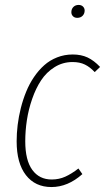

<svg xmlns="http://www.w3.org/2000/svg" viewBox="-20 -753 428 783"><path d="M294.9 -680.2Q284.2 -680.2 277.6 -686.8Q271 -693.4 271 -703.1Q271 -716.3 279.3 -724.6Q287.6 -732.9 300.8 -732.9Q311.5 -732.9 318.4 -726.3Q325.2 -719.7 325.2 -710Q325.2 -697.3 316.9 -688.7Q308.6 -680.2 294.9 -680.2ZM388.2 -480 366.2 -459Q347.2 -479.5 326.2 -489.7Q305.2 -500 275.9 -500Q235.8 -500 202.6 -479.2Q169.4 -458.5 147.7 -425.5Q126 -392.6 111.1 -349.4Q96.2 -306.2 89.6 -262.7Q83 -219.2 83 -176.8Q83 -99.6 111.6 -60.3Q140.1 -21 190.9 -21Q220.7 -21 246.1 -32.5Q271.5 -43.9 299.8 -65.9L315.9 -43Q256.8 9.8 189.9 9.8Q123.5 9.8 85.7 -38.8Q47.9 -87.4 47.9 -176.8Q47.9 -209.5 52 -243.4Q56.2 -277.3 64.9 -312.3Q73.7 -347.2 86.7 -378.9Q99.6 -410.6 118.4 -438.5Q137.2 -466.3 160.2 -486.8Q183.1 -507.3 212.9 -519Q242.7 -530.8 276.9 -530.8Q311 -530.8 337.2 -518.6Q363.3 -506.3 388.2 -480Z"/></svg>

Font: Fira Sans Compressed UltraLight
Style: Italic
Weight: 200
Width: 3
Italic angle: -8°
Designer: Carrois Corporate & Edenspiekermann AG
Foundry: Carrois Corporate GbR & Edenspiekermann AG
Version: Version 4.203;PS 004.203;hotconv 1.0.88;makeotf.lib2.5.64775